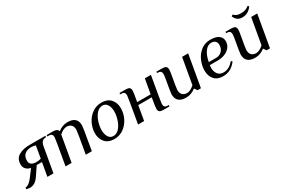

<svg xmlns="http://www.w3.org/2000/svg" viewBox="36 -1535 3603 2465"><g transform="rotate(-30 1838.0 -303.0)"><path d="M-30 0 -27 -20Q5 -25 31.5 -46.5Q58 -68 82 -100L161 -205Q120 -212 93 -239Q66 -266 66 -309Q66 -395 130 -432.5Q194 -470 292 -470H527L524 -450Q482 -450 462.5 -425Q443 -400 436 -350L375 0H285L320 -200H242L161 -80Q130 -33 97 -11.5Q64 10 23 10Q0 10 -30 0ZM328 -245 359 -425Q347 -429 328.5 -432Q310 -435 296 -435Q235 -435 198 -404.5Q161 -374 161 -310Q161 -235 261 -235Q276 -235 296 -238Q316 -241 328 -245Z M620 -395Q620 -423 607 -436.5Q594 -450 563 -450H543L546 -470H636Q706 -470 714 -430H719Q746 -452 781.5 -466Q817 -480 858 -480Q1001 -480 1001 -352Q1001 -338 991.5 -278Q982 -218 944 0H854Q910 -313 910 -339Q910 -388 884.5 -411.5Q859 -435 820 -435Q770 -435 711 -382L644 0H554Q592 -215 606 -300Q620 -385 620 -395Z M1093 -179Q1093 -252 1126.5 -321.5Q1160 -391 1221 -435.5Q1282 -480 1361 -480Q1448 -480 1495.5 -427.5Q1543 -375 1543 -291Q1543 -218 1509.5 -148.5Q1476 -79 1415 -34.5Q1354 10 1275 10Q1188 10 1140.5 -42.5Q1093 -95 1093 -179ZM1449 -297Q1449 -361 1424 -400.5Q1399 -440 1354 -440Q1302 -440 1264 -395.5Q1226 -351 1206.5 -288Q1187 -225 1187 -173Q1187 -109 1212 -69.5Q1237 -30 1282 -30Q1334 -30 1372 -74.5Q1410 -119 1429.5 -182Q1449 -245 1449 -297Z M1695 -395Q1695 -423 1682 -436.5Q1669 -450 1638 -450H1623L1626 -470H1711Q1752 -470 1769.5 -457.5Q1787 -445 1787 -409Q1787 -397 1781.5 -362Q1776 -327 1763 -255H1963L2001 -470H2091Q2053 -255 2039 -170Q2025 -85 2025 -75Q2025 -47 2037.5 -33.5Q2050 -20 2082 -20H2097L2094 0H2009Q1967 0 1950 -12.5Q1933 -25 1933 -60Q1933 -85 1956 -215H1756L1719 0H1629Q1695 -376 1695 -395Z M2195 -120Q2195 -132 2203 -182Q2211 -232 2232 -350Q2237 -382 2237 -395Q2237 -423 2224 -436.5Q2211 -450 2180 -450H2170L2173 -470H2253Q2294 -470 2311.5 -457.5Q2329 -445 2329 -409Q2329 -392 2322 -350Q2287 -156 2287 -132Q2287 -82 2312.5 -58.5Q2338 -35 2377 -35Q2427 -35 2486 -88L2553 -470H2643L2561 0H2511L2483 -40H2478Q2451 -18 2415.5 -4Q2380 10 2339 10Q2195 10 2195 -120Z M2714 -173Q2714 -245 2745 -316.5Q2776 -388 2835 -434Q2894 -480 2973 -480Q3058 -480 3099 -448.5Q3140 -417 3140 -366Q3140 -314 3110.5 -276.5Q3081 -239 3033 -219.5Q2985 -200 2929 -200H2809Q2805 -180 2805 -159Q2805 -103 2833.5 -66.5Q2862 -30 2914 -30Q2961 -30 2997 -50Q3033 -70 3068 -110L3085 -95Q3042 -39 2994 -14.5Q2946 10 2887 10Q2803 10 2758.5 -40.5Q2714 -91 2714 -173ZM2931 -240Q2980 -242 3012.5 -276.5Q3045 -311 3045 -364Q3045 -400 3024.5 -420Q3004 -440 2966 -440Q2913 -440 2873 -387Q2833 -334 2816 -240Z M3219 -120Q3219 -132 3227 -182Q3235 -232 3256 -350Q3261 -382 3261 -395Q3261 -423 3248 -436.5Q3235 -450 3204 -450H3194L3197 -470H3277Q3318 -470 3335.5 -457.5Q3353 -445 3353 -409Q3353 -392 3346 -350Q3311 -156 3311 -132Q3311 -82 3336.5 -58.5Q3362 -35 3401 -35Q3451 -35 3510 -88L3577 -470H3667L3585 0H3535L3507 -40H3502Q3475 -18 3439.5 -4Q3404 10 3363 10Q3219 10 3219 -120ZM3364 -601 3387 -616Q3404 -596 3427 -586Q3450 -576 3490 -576Q3530 -576 3557 -586Q3584 -596 3607 -616L3624 -601Q3567 -521 3480 -521Q3435 -521 3407.5 -542Q3380 -563 3364 -601Z"/></g></svg>

Font: Philosopher
Style: Italic
Weight: 400
Italic angle: -10°
Designer: Jovanny Lemonad
Foundry: Jovanny Lemonad
Version: Version 2.000